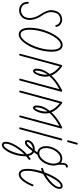

<svg xmlns="http://www.w3.org/2000/svg" viewBox="590 -1294 882 2129"><g transform="rotate(90 1031.5 -229.0)"><path d="M67 0Q30 -5 8.5 -30.5Q-13 -56 -13 -96Q-13 -106 -3 -106Q8 -106 8 -96Q8 -64 24.5 -44Q41 -24 69 -21Q98 -17 127.5 -34Q157 -51 164 -94Q170 -125 159.5 -163.5Q149 -202 124 -238Q103 -268 88 -306.5Q73 -345 84 -393Q96 -442 128.5 -460.5Q161 -479 190 -477Q214 -476 237 -459Q260 -442 264 -413Q266 -403 256 -401Q246 -399 244 -409Q240 -430 223.5 -442.5Q207 -455 190 -456Q165 -458 139.5 -443Q114 -428 105 -388Q95 -346 108 -312.5Q121 -279 141 -250Q168 -211 180 -168Q192 -125 185 -90Q179 -55 159.5 -34Q140 -13 115.5 -5Q91 3 67 0Z M346 5Q314 5 294 -26Q274 -57 274 -119Q274 -165 284.5 -215Q295 -265 313.5 -312.5Q332 -360 356 -398.5Q380 -437 408.5 -459.5Q437 -482 467 -482Q500 -482 520 -451Q540 -420 540 -358Q540 -312 529.5 -262Q519 -212 500.5 -164.5Q482 -117 457 -78.5Q432 -40 404 -17.5Q376 5 346 5ZM347 -16Q372 -16 397 -38Q422 -60 443.5 -96.5Q465 -133 482 -178Q499 -223 508.5 -269.5Q518 -316 518 -358Q518 -411 504 -436Q490 -461 466 -461Q441 -461 416.5 -439Q392 -417 370 -380.5Q348 -344 331.5 -299Q315 -254 305.5 -207.5Q296 -161 296 -119Q296 -66 310 -41Q324 -16 347 -16Z M573 0Q569 0 565.5 -3Q562 -6 563 -12L686 -467Q689 -477 697 -477Q699 -477 701 -476.5Q703 -476 707 -473Q741 -448 765.5 -419.5Q790 -391 804 -358Q865 -425 964 -474Q972 -477 974 -477Q979 -477 982 -473.5Q985 -470 983 -465L860 -10Q857 0 849 0Q845 0 841.5 -3Q838 -6 839 -12L956 -446Q866 -399 811 -336Q817 -313 817 -289Q817 -260 807.5 -228.5Q798 -197 783.5 -175.5Q769 -154 753 -154Q742 -154 735 -164.5Q728 -175 728 -191Q728 -266 787 -339Q778 -368 757 -395.5Q736 -423 703 -450L584 -10Q581 0 573 0ZM750 -196Q750 -176 756 -176Q763 -176 772 -195Q781 -214 788 -241.5Q795 -269 795 -293Q795 -304 793 -314Q750 -254 750 -196Z M981 0Q977 0 973.5 -3Q970 -6 971 -12L1094 -467Q1097 -477 1105 -477Q1107 -477 1109 -476.5Q1111 -476 1115 -473Q1149 -448 1173.5 -419.5Q1198 -391 1212 -358Q1273 -425 1372 -474Q1380 -477 1382 -477Q1387 -477 1390 -473.5Q1393 -470 1391 -465L1268 -10Q1265 0 1257 0Q1253 0 1249.5 -3Q1246 -6 1247 -12L1364 -446Q1274 -399 1219 -336Q1225 -313 1225 -289Q1225 -260 1215.5 -228.5Q1206 -197 1191.5 -175.5Q1177 -154 1161 -154Q1150 -154 1143 -164.5Q1136 -175 1136 -191Q1136 -266 1195 -339Q1186 -368 1165 -395.5Q1144 -423 1111 -450L992 -10Q989 0 981 0ZM1158 -196Q1158 -176 1164 -176Q1171 -176 1180 -195Q1189 -214 1196 -241.5Q1203 -269 1203 -293Q1203 -304 1201 -314Q1158 -254 1158 -196Z M1532 -531Q1528 -531 1524.5 -534Q1521 -537 1522 -543L1549 -640Q1552 -650 1560 -650Q1565 -650 1568.5 -647Q1572 -644 1570 -638L1543 -541Q1540 -531 1532 -531ZM1389 0Q1385 0 1381.5 -3Q1378 -6 1379 -12L1502 -467Q1505 -477 1513 -477Q1518 -477 1521.5 -474Q1525 -471 1523 -465L1400 -10Q1397 0 1389 0Z M1573 192Q1560 192 1549.5 181.5Q1539 171 1539 149Q1539 117 1558 75Q1577 33 1608 -9.5Q1639 -52 1677 -86Q1671 -133 1642 -147Q1607 -100 1586 -82Q1565 -64 1547 -64Q1520 -64 1520 -91Q1520 -112 1534 -131Q1548 -150 1570.5 -161.5Q1593 -173 1618 -173Q1627 -173 1634 -172Q1645 -186 1657 -202Q1625 -205 1606 -230.5Q1587 -256 1587 -297Q1587 -339 1605.5 -381Q1624 -423 1655 -450.5Q1686 -478 1725 -478Q1753 -478 1772 -461V-471Q1772 -497 1781 -518.5Q1790 -540 1815 -540Q1825 -540 1825 -530Q1825 -519 1815 -519Q1802 -519 1797 -504Q1792 -489 1793 -466L1794 -430Q1802 -409 1802 -383Q1802 -345 1786.5 -306.5Q1771 -268 1744.5 -239.5Q1718 -211 1684 -204Q1668 -182 1655 -164Q1686 -148 1695 -103Q1709 -115 1723 -124Q1729 -128 1734.5 -124.5Q1740 -121 1740 -115Q1740 -110 1735 -106Q1717 -94 1699 -78Q1699 -71 1699 -63Q1699 -20 1688 24.5Q1677 69 1658.5 107Q1640 145 1617.5 168.5Q1595 192 1573 192ZM1664 -223Q1695 -223 1721.5 -247.5Q1748 -272 1764.5 -309Q1781 -346 1781 -383Q1781 -412 1768.5 -434.5Q1756 -457 1725 -457Q1694 -457 1667.5 -432.5Q1641 -408 1624.5 -371Q1608 -334 1608 -297Q1608 -269 1620.5 -246Q1633 -223 1664 -223ZM1541 -92Q1541 -85 1548 -85Q1558 -85 1575 -101Q1592 -117 1619 -152H1618Q1600 -152 1582 -143Q1564 -134 1552.5 -120.5Q1541 -107 1541 -92ZM1560 149Q1560 171 1574 171Q1590 171 1608 148Q1626 125 1642 89.5Q1658 54 1668 14.5Q1678 -25 1678 -58Q1645 -26 1618.5 11.5Q1592 49 1576 85Q1560 121 1560 149Z M1899 5Q1872 5 1855.5 -19Q1839 -43 1839 -95Q1839 -130 1846.5 -171Q1854 -212 1867 -253Q1854 -247 1841 -243Q1836 -242 1831.5 -245.5Q1827 -249 1827 -254Q1827 -262 1835 -264Q1854 -269 1877 -280Q1896 -334 1921.5 -380Q1947 -426 1975 -454Q2003 -482 2029 -482Q2061 -482 2061 -447Q2061 -417 2037.5 -383.5Q2014 -350 1976 -319Q1938 -288 1896 -266Q1880 -221 1870 -176Q1860 -131 1860 -94Q1860 -51 1871 -33.5Q1882 -16 1899 -16Q1927 -16 1957 -54Q1987 -92 2012 -153Q2015 -159 2021 -159Q2026 -159 2029.5 -154.5Q2033 -150 2031 -144Q2002 -74 1968.5 -34.5Q1935 5 1899 5ZM2029 -461Q2010 -461 1988.5 -438.5Q1967 -416 1946 -379Q1925 -342 1907 -297Q1940 -317 1970.5 -342.5Q2001 -368 2020.5 -395.5Q2040 -423 2040 -447Q2040 -461 2029 -461Z"/></g></svg>

Font: Zen Loop
Style: Italic
Weight: 400
Italic angle: -15°
Designer: Yoshimichi Ohira
Foundry: A-1 Corp ZenFonts
Version: Version 1.000; ttfautohint (v1.8.3)